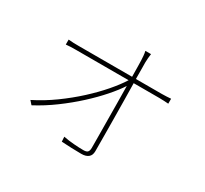

<svg xmlns="http://www.w3.org/2000/svg" viewBox="-149 -947 1254 1175"><g transform="rotate(30 478.0 -359.0)"><path d="M108 -118Q184 -156 254.5 -207Q325 -258 385.5 -313.5Q446 -369 493 -423.5Q540 -478 568 -523H197Q174 -523 160 -522.5Q146 -522 126 -520V-555Q148 -553 162.5 -552.5Q177 -552 197 -552H576Q575 -596 575 -626.5Q575 -657 574 -668Q573 -682 572 -698Q571 -714 567 -730H607Q605 -713 603.5 -699Q602 -685 602 -668Q602 -657 602.5 -626.5Q603 -596 603 -552H786Q800 -552 819.5 -553Q839 -554 850 -555V-520Q839 -521 820 -522Q801 -523 785 -523H604Q605 -468 606 -401.5Q607 -335 607.5 -270Q608 -205 608.5 -146Q609 -87 609 -45Q609 -16 591.5 -2Q574 12 542 12Q512 12 472 10.5Q432 9 402 7L400 -27Q435 -20 474 -17Q513 -14 542 -14Q565 -14 572.5 -23.5Q580 -33 580 -52Q580 -85 579.5 -136Q579 -187 578.5 -246.5Q578 -306 577.5 -368.5Q577 -431 576 -487Q549 -445 503 -392.5Q457 -340 398 -286Q339 -232 270.5 -181.5Q202 -131 130 -93Z"/></g></svg>

Font: Kinto Sans Thin
Style: Regular
Weight: 100
Designer: Authors: Ryoko NISHIZUKA  (kana & ideographs); Paul D. Hunt (Latin, Greek & Cyrillic); Wenlong ZHANG  (bopomofo); Sandol
Foundry: Adobe Systems Incorporated, ookami Inc.
Version: Version 0.001